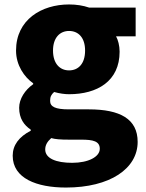

<svg xmlns="http://www.w3.org/2000/svg" viewBox="-20 -603 656 862"><path d="M276 239C474 239 598 154 598 34C598 -69 519 -112 379 -112H289C228 -112 205 -124 205 -150C205 -169 210 -178 223 -190C248 -183 271 -180 290 -180C416 -180 517 -238 517 -371C517 -398 510 -424 501 -440H589V-569H380C354 -578 323 -583 290 -583C167 -583 52 -515 52 -376C52 -310 89 -257 129 -229V-225C92 -199 66 -159 66 -119C66 -71 88 -41 118 -21V-16C65 11 37 49 37 96C37 198 145 239 276 239ZM290 -287C249 -287 218 -317 218 -376C218 -434 249 -464 290 -464C332 -464 362 -434 362 -376C362 -317 332 -287 290 -287ZM304 128C231 128 183 108 183 68C183 49 192 33 210 17C228 22 250 24 291 24H345C398 24 428 31 428 65C428 101 377 128 304 128Z"/></svg>

Font: Noto Sans CJK JP Black
Style: Regular
Weight: 900
Designer: Ryoko NISHIZUKA (kana & ideographs); Paul D. Hunt (Latin, Greek & Cyrillic); Wenlong ZHANG (bopomofo); Sandoll Communica
Foundry: Adobe Systems Incorporated
Version: Version 1.004;PS 1.004;hotconv 1.0.82;makeotf.lib2.5.63406